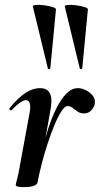

<svg xmlns="http://www.w3.org/2000/svg" viewBox="-20 -754 407 782"><path d="M133 -12 123 -13Q133 -66 146 -120.5Q159 -175 174.5 -224Q190 -273 209 -311.5Q228 -350 250 -372.5Q272 -395 297 -395Q313 -395 330 -386.5Q347 -378 358 -364Q369 -350 366 -333Q365 -320 353 -306Q341 -292 322 -292Q307 -292 296 -299.5Q285 -307 275.5 -314.5Q266 -322 255 -322Q244 -322 230 -300.5Q216 -279 201.5 -244Q187 -209 173.5 -167.5Q160 -126 149.5 -85Q139 -44 133 -12ZM77 8Q58 8 51 5.5Q44 3 44 0Q44 -4 50 -26Q56 -48 60 -74L101 -297Q104 -314 103 -324.5Q102 -335 97.5 -340.5Q93 -346 85 -346Q76 -346 61.5 -336Q47 -326 28 -306Q24 -302 20 -306.5Q16 -311 20 -315Q56 -358 85 -376.5Q114 -395 142 -395Q164 -395 175 -385Q186 -375 188.5 -356Q191 -337 186 -309L133 -12Q130 8 77 8ZM175 -475 114 -727Q113 -733 127 -734Q141 -735 160 -732.5Q179 -730 193.5 -725.5Q208 -721 208 -716L185 -476Q185 -474 180.5 -473Q176 -472 175 -475ZM305 -475 244 -727Q243 -733 257 -734Q271 -735 290 -732.5Q309 -730 323.5 -725.5Q338 -721 338 -716L315 -476Q315 -474 310.5 -473Q306 -472 305 -475Z"/></svg>

Font: Cormorant Light
Style: Bold Italic
Weight: 700
Italic angle: -10°
Version: Version 4.000